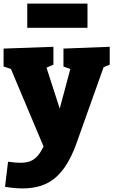

<svg xmlns="http://www.w3.org/2000/svg" viewBox="-26 -806 632 1071"><path d="M2 236 19 96Q39 99 56.5 100.5Q74 102 88 102Q126 102 151 89.5Q176 77 195.5 48.5Q215 20 235 -29L227 35L30 -433L45 -418L-6 -435V-535L272 -545V-445L222 -424L230 -439L335 -114L287 -125L370 -435L378 -417L328 -435V-535L586 -545V-445L530 -422L554 -437L400 -5Q377 59 348.5 106Q320 153 284.5 184Q249 215 203 230Q157 245 100 245Q55 245 2 236ZM462 -786V-651H126V-786Z"/></svg>

Font: Bitter Thin Black
Style: Regular
Weight: 900
Version: Version 3.020